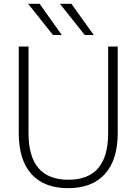

<svg xmlns="http://www.w3.org/2000/svg" viewBox="-20 -973 713 1003"><path d="M257 -790 127 -953H187L303 -790ZM423 -790 293 -953H353L470 -790ZM545 -730H595V-278Q595 -138 528 -64Q461 10 336 10Q211 10 144.5 -63.5Q78 -137 78 -278V-730H129V-277Q129 -34 337 -34Q545 -34 545 -277Z"/></svg>

Font: Mplus 1p Light
Style: Regular
Weight: 300
Version: Version 1.061